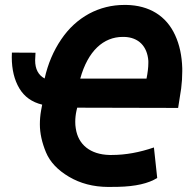

<svg xmlns="http://www.w3.org/2000/svg" viewBox="-20 -740 779 771"><path d="M453.6 10.3C523.9 8.8 576.7 -3.4 611.3 -25.4L598.1 -147.9C540 -127.9 483.9 -117.7 429.2 -117.7C425.8 -117.7 422.9 -117.7 419.4 -117.7C343.3 -119.6 293.5 -158.7 284.2 -225.1C282.7 -233.4 282.2 -241.7 282.2 -251C282.2 -265.1 283.7 -279.8 287.1 -295.4L290 -307.6L695.3 -306.6L707.5 -384.8C710.4 -407.7 711.9 -430.7 711.9 -453.1C711.9 -457.5 711.9 -461.4 711.9 -465.8C710.4 -515.6 701.2 -560.1 683.1 -599.1C647.5 -676.8 579.1 -718.3 487.8 -720.2C484.9 -720.2 482.4 -720.2 479.5 -720.2C429.2 -720.2 381.8 -708.5 337.9 -685.1C293.9 -661.1 256.3 -627 225.6 -581.5C194.8 -536.1 172.4 -483.9 159.2 -424.8C133.8 -438.5 121.1 -462.9 121.1 -498L122.6 -528.3L27.8 -528.8C27.3 -522.5 27.3 -516.1 27.3 -510.3C27.3 -460.9 37.6 -418.9 57.6 -385.3C77.6 -351.6 108.4 -329.6 149.4 -319.8L145 -296.4C141.6 -277.3 140.1 -258.8 140.1 -240.7C140.1 -204.6 148.4 -167.5 164.6 -128.4C180.7 -89.8 211.4 -57.1 256.8 -30.3C302.2 -3.4 354.5 10.3 413.6 10.7ZM479.5 -591.8C536.1 -589.8 571.3 -554.7 575.7 -495.6C575.7 -492.7 575.7 -490.2 575.7 -487.3C575.7 -469.7 573.2 -448.7 568.4 -424.3H302.2C333 -535.6 395.5 -591.8 473.1 -591.8C475.1 -591.8 477.1 -591.8 479.5 -591.8Z"/></svg>

Font: Roboto
Style: Bold Italic
Weight: 700
Italic angle: -12°
Designer: Google
Version: Version 2.137; 2017